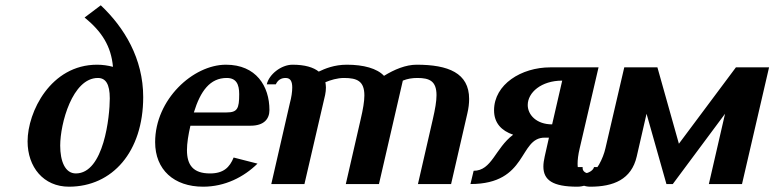

<svg xmlns="http://www.w3.org/2000/svg" viewBox="-20 -694 2920 724"><path d="M520 -328C520 -473 449 -590 360 -674L299 -628C364 -575 399 -520 406 -442C387 -447 367 -450 346 -450C171 -450 84 -272 84 -161C84 -64 144 10 240 10C404 10 520 -122 520 -328ZM349 -400C378 -400 394 -378 394 -323C394 -256 372 -40 266 -40C225 -40 207 -87 207 -145C207 -228 253 -400 349 -400Z M565 -158C565 -54 636 10 746 10C828 10 899 -26 951 -77L861 -100C846 -63 823 -40 772 -40C708 -40 685 -72 685 -128C685 -154 690 -185 698 -220H925C976 -220 996 -246 996 -279C996 -369 946 -450 832 -450C708 -450 565 -319 565 -158ZM711 -270C736 -351 772 -400 835 -400C871 -400 882 -376 882 -339C882 -284 875 -270 834 -270Z M1128 0 1206 -336C1208 -346 1209 -355 1209 -364C1209 -371 1208 -377 1207 -384C1226 -392 1252 -400 1277 -400C1327 -400 1354 -388 1354 -334C1354 -312 1349 -282 1340 -244L1284 0H1409L1499 -390C1516 -397 1534 -400 1554 -400C1600 -400 1626 -388 1626 -335C1626 -312 1621 -283 1612 -244L1556 0H1681L1742 -265C1747 -286 1749 -304 1749 -321C1749 -419 1670 -450 1551 -450C1510 -450 1467 -432 1428 -408C1402 -436 1351 -450 1288 -450C1240 -450 1205 -435 1182 -424C1162 -440 1130 -450 1083 -450C1040 -450 994 -413 986 -376H1020C1028 -393 1041 -400 1057 -400C1076 -400 1082 -386 1082 -364C1082 -348 1079 -327 1073 -305L1003 0Z M2100 -390 2062 -225C2003 -225 1970 -261 1970 -298C1970 -345 2021 -390 2100 -390ZM1843 -278C1843 -230 1871 -201 1915 -186C1847 -135 1835 -50 1766 -50L1754 0C1972 0 1935 -175 2034 -175H2050L2034 -104C2031 -90 2029 -78 2029 -66C2029 -15 2064 10 2157 10C2202 10 2245 -24 2254 -64H2220C2217 -51 2198 -40 2182 -40C2167 -40 2158 -49 2158 -76C2158 -91 2160 -110 2166 -135L2237 -440H2055C1946 -440 1843 -376 1843 -278Z M2381 -104 2418 -265 2493 0H2517L2714 -265L2653 0H2778L2880 -440H2755L2540 -152L2459 -440H2334L2263 -135C2255 -98 2227 -40 2203 -40C2187 -40 2177 -49 2177 -60V-64H2143C2142 -59 2141 -54 2141 -49C2141 -16 2167 10 2206 10C2293 10 2361 -17 2381 -104Z"/></svg>

Font: Pfennig
Style: BoldItalic
Weight: 700
Italic angle: -13°
Version: Version 20100423